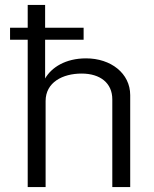

<svg xmlns="http://www.w3.org/2000/svg" viewBox="-20 -763 627 783"><path d="M331 -525C247 -525 190 -488 164 -443V-601H321V-650H164V-743H93V-650H21V-601H93V0H166V-351C166 -427 235 -463 313 -463C389 -463 438 -424 438 -358V0H511V-375C511 -464 432 -525 331 -525Z"/></svg>

Font: United Sans Light
Style: Regular
Weight: 300
Designer: Pablo Impallari, Rodrigo Fuenzalida (Modified by Dan O. Williams)
Version: Version 1.000;PS 001.000;hotconv 1.0.88;makeotf.lib2.5.64775